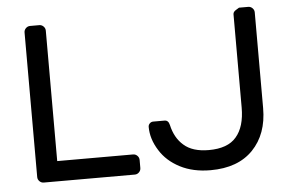

<svg xmlns="http://www.w3.org/2000/svg" viewBox="-50 -772 1296 855"><g transform="rotate(-5 597.5 -345.0)"><path d="M1020 -673Q1020 -673 1020 -256Q1020 -170 981 -125Q943 -80 858 -80Q785 -80 746 -115Q708 -148 695 -206Q690 -228 673 -228H622Q613 -228 606.5 -221.5Q600 -215 600 -206Q600 -152 633 -100Q664 -50 722 -20Q780 10 858 10Q981 10 1048 -59.5Q1115 -129 1115 -245V-673Q1115 -684 1107 -692Q1099 -700 1088 -700H1047L1034 -692Q1020 -684 1020 -673ZM547 -63V-27Q547 -16 539 -8Q531 0 520 0H113Q102 0 94 -8Q86 -16 86 -27V-673Q86 -684 94 -692Q102 -700 113 -700H154Q165 -700 173 -692Q181 -684 181 -673V-90H520Q531 -90 539 -82Q547 -74 547 -63Z"/></g></svg>

Font: Contemporary
Style: Regular
Weight: 400
Designer: Victor Tran
Foundry: Victor Tran
Version: Version 1.100